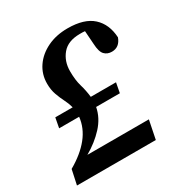

<svg xmlns="http://www.w3.org/2000/svg" viewBox="-154 -771 848 890"><g transform="rotate(-30 269.5 -326.5)"><path d="M4 0 21 -79Q89 -118 127.5 -166Q166 -214 172 -271H65L75 -324H168Q162 -347 150.5 -369.5Q139 -392 129.5 -418.5Q120 -445 120 -478Q120 -528 147 -567.5Q174 -607 221.5 -630Q269 -653 330 -653Q419 -653 463.5 -612.5Q508 -572 512 -500Q496 -456 455 -456Q431 -456 416 -471.5Q401 -487 399 -530L394 -601Q387 -602 381 -602Q375 -602 367 -602Q303 -602 272 -565Q241 -528 241 -475Q241 -427 251 -393.5Q261 -360 265 -324H400L390 -271H263Q253 -218 213 -174.5Q173 -131 117 -99H446L426 0Z"/></g></svg>

Font: Source Serif 4 SmText Semibold
Style: Italic
Weight: 600
Italic angle: -12°
Designer: Frank Grießhammer
Foundry: Adobe
Version: Version 4.005;hotconv 1.1.0;makeotfexe 2.6.0